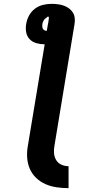

<svg xmlns="http://www.w3.org/2000/svg" viewBox="-20 -755 540 997"><path d="M336 222Q305 222 274 217.5Q243 213 216 201Q189 189 167.5 168.5Q146 148 134.5 121Q123 94 121 63Q119 32 125 0L212 -525Q211 -525 211 -525Q211 -525 211 -525Q189 -525 168.5 -531Q148 -537 134 -551.5Q120 -566 116 -587Q112 -608 116 -630Q119 -652 130.5 -673.5Q142 -695 161 -709.5Q180 -724 203 -729.5Q226 -735 248 -735Q264 -735 280 -733Q296 -731 310.5 -726Q325 -721 337.5 -712Q350 -703 358 -690.5Q366 -678 368 -662Q370 -646 367 -630L263 0Q259 20 260.5 40Q262 60 271.5 76Q281 92 298.5 100Q316 108 336 108ZM222 -595Q223 -595 223 -595Q223 -595 223 -595L229 -630Q230 -633 230.5 -636.5Q231 -640 231.5 -643.5Q232 -647 232.5 -650.5Q233 -654 233.5 -657.5Q234 -661 233.5 -665Q233 -669 230 -669Q227 -669 224.5 -666Q222 -663 219.5 -661.5Q217 -660 214.5 -658Q212 -656 210 -653.5Q208 -651 206.5 -648Q205 -645 203.5 -642Q202 -639 201.5 -636Q201 -633 200 -630Q199 -624 199.5 -617.5Q200 -611 202.5 -606Q205 -601 210.5 -598Q216 -595 222 -595Z"/></svg>

Font: Iosevka SS04 Heavy Oblique
Style: Regular
Weight: 900
Italic angle: -9°
Monospace: yes
Designer: Belleve Invis
Foundry: Belleve Invis
Version: Version 19.0.0; ttfautohint (v1.8.4)